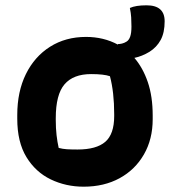

<svg xmlns="http://www.w3.org/2000/svg" viewBox="-20 -691 640 723"><path d="M304 -552Q370 -552 424 -523V-525Q431 -525 439.5 -527Q448 -529 456 -534Q465 -539 470 -552.5Q475 -566 475 -591Q475 -609 474 -625.5Q473 -642 469 -661Q480 -666 495.5 -668.5Q511 -671 532 -671Q600 -671 600 -611Q600 -568 585 -540.5Q570 -513 543 -496Q515 -479 486 -473Q518 -436 536.5 -382Q555 -328 555 -256V-242Q555 -167 522 -109.5Q489 -52 430.5 -20Q372 12 295 12Q228 12 171 -15.5Q114 -43 79.5 -99.5Q45 -156 45 -244V-258Q45 -346 77.5 -412Q110 -478 168.5 -515Q227 -552 304 -552ZM323 -412Q256 -412 223 -373.5Q190 -335 190 -246V-239Q190 -208 193 -182Q196 -156 201 -134Q216 -130 232 -129Q248 -128 272 -128Q343 -128 376.5 -157Q410 -186 410 -254V-261Q410 -344 394 -404Q371 -412 323 -412Z"/></svg>

Font: Recursive Mn Csl St XBd
Style: Regular
Weight: 800
Monospace: yes
Version: Version 1.079;hotconv 1.0.112;makeotfexe 2.5.65598; ttfautoh